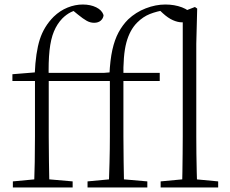

<svg xmlns="http://www.w3.org/2000/svg" viewBox="-20 -831 1021 851"><path d="M37 0V-27L154 -38H176L302 -27V0ZM131 0Q133 -56 134 -113Q135 -170 135 -226V-472H35V-502L158 -512L134 -500V-504Q138 -599 156.5 -656.5Q175 -714 218 -757Q246 -784 279.5 -797.5Q313 -811 347 -811Q381 -811 406.5 -798.5Q432 -786 439 -764Q438 -750 427 -740Q416 -730 397 -730Q380 -730 364 -739Q348 -748 326 -766L299 -788V-798H338V-789Q314 -787 294 -777Q274 -767 256 -749Q233 -725 219 -691.5Q205 -658 199.5 -607.5Q194 -557 196 -482V-226Q196 -170 197 -113Q198 -56 199 0ZM166 -472V-508H477V-472ZM368 0V-27L485 -38H507L633 -27V0ZM462 0Q464 -56 465.5 -113Q467 -170 467 -226V-472H367V-502L489 -512L465 -500Q468 -565 478 -610Q488 -655 505.5 -687.5Q523 -720 548 -745Q582 -777 626 -794Q670 -811 713 -811Q753 -811 786.5 -798.5Q820 -786 827 -764Q826 -751 815.5 -741.5Q805 -732 787 -732Q768 -732 746.5 -741.5Q725 -751 702 -772L685 -788V-799H714V-787Q675 -781 644.5 -769Q614 -757 588 -731Q555 -698 540 -642Q525 -586 527 -484V-226Q527 -170 528 -113Q529 -56 530 0ZM497 -472V-508H688V-472ZM692 0V-27L809 -38H830L947 -27V0ZM787 0Q788 -30 788.5 -69Q789 -108 789.5 -149.5Q790 -191 790 -226V-779L844 -800L854 -793L850 -637V-226Q850 -191 850.5 -149.5Q851 -108 852 -69Q853 -30 854 0Z"/></svg>

Font: Noto Serif JP ExtraLight
Style: Regular
Weight: 200
Designer: Ryoko NISHIZUKA  (kana & ideographs); Frank Grießhammer (Latin, Greek & Cyrillic); Wenlong ZHANG  (bopomofo); Sandoll Co
Foundry: Adobe
Version: Version 2.002-H1;hotconv 1.1.0;makeotfexe 2.6.0